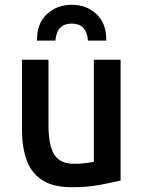

<svg xmlns="http://www.w3.org/2000/svg" viewBox="-20 -772 600 804"><path d="M282 12Q201 12 155 -19Q109 -50 90.5 -104.5Q72 -159 72 -229V-522H183V-249Q183 -192 193.5 -156Q204 -120 227.5 -103Q251 -86 291 -86Q314 -86 338 -89Q362 -92 373 -94V-522H485V-16Q451 -8 399 2Q347 12 282 12ZM135 -602Q134 -674 176.5 -713Q219 -752 280 -752Q342 -752 384 -713Q426 -674 425 -602H348Q347 -623 339.5 -639Q332 -655 318 -664Q304 -673 280 -673Q257 -673 242.5 -664Q228 -655 221 -639Q214 -623 212 -602Z"/></svg>

Font: Ubuntu Sans Mono Medium
Style: Regular
Weight: 500
Monospace: yes
Designer: Dalton Maag Ltd
Foundry: Dalton Maag Ltd
Version: Version 1.006